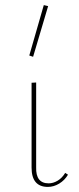

<svg xmlns="http://www.w3.org/2000/svg" viewBox="-20 -731 312 754"><path d="M95 -513 152 -711 169 -707 110 -508ZM104 -73V-406L122 -407V-74Q120 -11 171 -11Q189 -11 206.5 -21.5Q224 -32 236 -52L247 -45Q234 -23 212.5 -10Q191 3 168 3Q104 3 104 -73Z"/></svg>

Font: Ysabeau Infant Thin
Style: Regular
Weight: 200
Designer: Christian Thalmann (Catharsis Fonts)
Version: Version 0.003